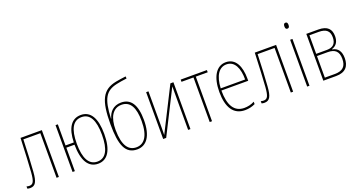

<svg xmlns="http://www.w3.org/2000/svg" viewBox="-46 -1389 3768 2031"><g transform="rotate(-20 1837.5 -373.5)"><path d="M35 7C95 7 117 -33 125 -144C134 -259 136 -335 143 -502H334V0H360V-527H120C112 -337 109 -260 101 -146C93 -46 78 -18 35 -18C23 -18 13 -20 4 -23V2C13 5 23 7 35 7Z M800 11C909 11 967 -85 967 -264C967 -442 910 -537 801 -537C695 -537 637 -450 633 -289H540V-527H514V0H540V-264H632C633 -84 691 11 800 11ZM800 -13C706 -13 658 -100 658 -265C658 -430 705 -513 801 -513C894 -513 941 -430 941 -264C941 -97 894 -13 800 -13Z M1240 10C1345 10 1412 -78 1412 -259C1412 -429 1356 -515 1246 -515C1156 -515 1109 -457 1092 -391H1089C1098 -613 1144 -687 1273 -715C1301 -722 1345 -728 1389 -734L1387 -758C1345 -753 1300 -746 1274 -741C1115 -710 1063 -608 1063 -335C1063 -103 1108 10 1240 10ZM1239 -14C1154 -14 1095 -80 1094 -262C1093 -405 1145 -491 1243 -491C1340 -491 1385 -408 1385 -258C1385 -83 1324 -14 1239 -14Z M1534 0H1568L1815 -490C1814 -457 1815 -428 1815 -395V0H1841V-527H1807L1559 -36C1560 -63 1560 -90 1560 -120V-527H1534Z M2058 0H2084V-502H2218V-527H1923V-502H2058Z M2454 10C2494 10 2532 2 2569 -16V-43C2531 -23 2493 -15 2454 -15C2342 -15 2288 -104 2288 -271H2590V-298C2590 -429 2545 -537 2433 -537C2324 -537 2262 -430 2262 -263C2262 -91 2324 10 2454 10ZM2289 -295C2296 -438 2350 -513 2432 -513C2524 -513 2565 -420 2564 -295Z M2672 7C2732 7 2754 -33 2762 -144C2771 -259 2773 -335 2780 -502H2971V0H2997V-527H2757C2749 -337 2746 -260 2738 -146C2730 -46 2715 -18 2672 -18C2660 -18 2650 -20 2641 -23V2C2650 5 2660 7 2672 7Z M3169 -647C3185 -647 3193 -658 3193 -680C3193 -703 3186 -714 3170 -714C3154 -714 3146 -703 3146 -680C3146 -658 3153 -647 3169 -647ZM3155 0H3181V-527H3155Z M3337 0H3482C3589 0 3632 -58 3632 -147C3632 -225 3600 -268 3538 -279V-283C3593 -300 3615 -344 3615 -401C3615 -478 3576 -527 3472 -527H3337ZM3363 -293V-502H3467C3555 -502 3588 -465 3588 -398C3588 -329 3555 -293 3484 -293ZM3363 -25V-268H3483C3564 -268 3605 -234 3605 -149C3605 -66 3566 -25 3476 -25Z"/></g></svg>

Font: Noto Sans Condensed Thin
Style: Regular
Weight: 100
Width: 3
Designer: Monotype Design Team
Foundry: Monotype Imaging Inc.
Version: Version 2.013